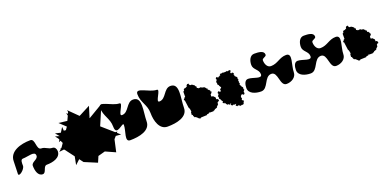

<svg xmlns="http://www.w3.org/2000/svg" viewBox="-5 -1763 5668 2811"><g transform="rotate(-20 2829.0 -357.0)"><path d="M22 -165C22 -110 133 -197 133 -252C133 -293 128 -351 169 -351C248 -351 370 -403 370 -324C370 -262 268 -263 268 -201C268 -127 290 -36 364 -36C423 -36 407 -147 466 -147C566 -147 685 -179 685 -279C685 -315 664 -351 628 -351C564 -351 536 -399 472 -399C393 -399 440 -567 361 -567C208 -567 28 -513 28 -360C28 -284 22 -241 22 -165Z M702 -261 776 -270 784 -266 892 -123 867 6 939 -61 985 0 1181 82 1220 -9 1330 -39 1483 30 1525 -159 1559 -198 1640 -191 1590 -234 1603 -249 1570 -252 1392 -408 1522 -711 1290 -573 1288 -576 1341 -747 1162 -654 1018 -796 1023 -766 1012 -742 991 -760 1001 -718 968 -647 835 -663 933 -571 902 -527 870 -530 866 -591 820 -517 735 -537 787 -476 720 -495 755 -450 765 -429 745 -396 775 -408 794 -367 755 -310 744 -300 726 -298 736 -292Z M1483 -663C1483 -532 1570 -470 1570 -339C1570 -168 1726 -371 1726 -309C1726 -214 1643 -66 1738 -66C1880 -66 2056 -101 2056 -243C2056 -390 2125 -612 1978 -612C1870 -612 1858 -453 1750 -453C1682 -453 1839 -627 1771 -627C1658 -627 1483 -776 1483 -663Z M2065 -663C2065 -532 2152 -470 2152 -339C2152 -214 2195 -66 2320 -66C2462 -66 2638 -101 2638 -243C2638 -390 2707 -612 2560 -612C2452 -612 2440 -453 2332 -453C2264 -453 2421 -627 2353 -627C2240 -627 2065 -776 2065 -663Z M2679 -342H2687V-337L2703 -218H2707L2717 -186V-176L2723 -169H2717L2723 -158L2713 -150L2709 -103H2723V-88L2739 -58H2753L2788 -28V-22H2793L2817 -13V-20L2830 -25H2839L2919 -28V-36L2957 -43V-52L2977 -48H3028V-52L3052 -60V-67L3095 -82V-91L3125 -121V-145L3141 -160H3155V-182L3141 -198H3125V-228L3095 -258H3076L3071 -264V-292L3087 -307L3101 -330H3087V-344L3071 -368H3057V-392L3041 -398V-408L3027 -414V-422L2998 -430H2987L2974 -442L2933 -438V-446L2915 -450V-478L2907 -482H2901V-493L2891 -504H2885V-508L2861 -523H2837L2823 -538V-553H2800L2785 -538V-523L2755 -508H2740L2725 -493V-474H2719L2710 -469L2709 -385H2703L2693 -379V-368H2687L2679 -364Z M3163 -226H3168V-213H3171V-205H3168V-192H3170V-189H3173V-184H3178V-179H3183V-174H3186V-171H3185V-163H3190V-158H3193V-150H3196V-148H3198V-145H3200V-142H3201V-141H3202V-140H3205V-129H3200V-124H3195V-117H3200V-112H3205V-107H3212V-105H3213V-102H3221V-107H3227V-100H3230V-98H3232V-92H3237V-82H3242V-77H3247V-72H3251V-70H3255V-67H3263V-70H3272V-66H3275V-64H3277V-61H3281V-59H3282V-56H3290V-59H3291V-61H3295V-64H3298V-66H3300V-74H3302V-72H3303V-71H3304V-70H3307V-59H3302V-54H3297V-47H3302V-42H3307V-37H3314V-35H3315V-32H3323V-37H3336V-40H3342V-37H3349V-35H3350V-32H3358V-34H3363V-36H3366V-37H3376V-33H3371V-25H3366V-20H3361V-13H3366V-8H3371V-3H3378V-1H3379V2H3387V-3H3400V-6H3402V-4H3405V-2H3407V1H3413V4H3418V9H3424V11H3426V13H3433V14H3434V9H3447V6H3455V9H3468V7H3471V4H3476V-1H3481V-6H3484V-7H3486V-9H3487V-15H3484V-24H3488V-27H3490V-29H3493V-33H3495V-34H3498V-42H3495V-43H3493V-47H3490V-50H3488V-52H3480V-57H3476V-65H3473V-67H3474V-72H3479V-78H3481V-80H3484V-88H3479V-101H3476V-109H3479V-121H3482V-123H3483V-125H3484V-128H3491V-133H3496V-138H3501V-140H3503V-138H3511V-133H3519V-128H3524V-123H3531V-128H3536V-133H3541V-140H3543V-141H3546V-149H3541V-162H3538V-164H3540V-167H3542V-169H3545V-175H3548V-180H3553V-186H3555V-188H3558V-196H3553V-209H3550V-217H3553V-230H3551V-233H3548V-238H3543V-243H3538V-248H3535V-251H3536V-259H3531V-264H3528V-272H3525V-274H3523V-277H3521V-280H3520V-281H3519V-287H3524V-293H3526V-295H3527V-298H3529V-303H3526V-305H3524V-316H3521V-324H3524V-337H3522V-340H3519V-347H3524V-353H3526V-355H3529V-363H3524V-376H3521V-384H3524V-397H3522V-400H3519V-405H3514V-410H3509V-415H3504V-418H3499V-423H3497V-424H3495V-425H3494V-426H3492V-432H3491V-434H3494V-447H3492V-450H3489V-455H3487V-460H3492V-465H3497V-472H3492V-477H3487V-482H3480V-484H3479V-487H3471V-482H3457V-487H3452V-492H3450V-494H3452V-502H3457V-510H3462V-515H3467V-522H3462V-527H3457V-532H3450V-534H3449V-537H3441V-532H3436V-528H3428V-526H3427V-525H3426V-526H3421V-531H3415V-533H3413V-536H3405V-531H3392V-528H3388V-531H3371V-529H3368V-526H3361V-531H3355V-533H3353V-536H3345V-531H3332V-528H3324V-531H3311V-529H3308V-526H3303V-521H3298V-516H3293V-509H3298V-504H3296V-502H3292V-504H3284V-501H3283V-499H3271V-494H3266V-489H3256V-494H3248V-499H3243V-504H3236V-499H3231V-494H3226V-487H3224V-486H3221V-478H3226V-465H3229V-463H3227V-460H3225V-458H3222V-452H3219V-447H3214V-441H3212V-439H3209V-431H3214V-418H3217V-410H3214V-397H3216V-394H3219V-389H3224V-384H3229V-379H3232V-376H3231V-368H3236V-363H3239V-355H3242V-353H3244V-350H3246V-347H3247V-346H3248V-345H3251V-334H3246V-329H3240V-324H3235V-319H3230V-312H3228V-311H3225V-303H3230V-289H3225V-284H3220V-282H3218V-284H3210V-289H3202V-294H3197V-299H3190V-294H3185V-289H3180V-282H3178V-281H3175V-273H3180V-260H3183V-258H3181V-255H3179V-253H3176V-247H3173V-242H3168V-236H3166V-234H3163Z M3595 -201C3595 -114 3697 -81 3784 -81C3899 -81 3894 -273 4009 -273C4114 -273 4066 -57 4171 -57C4249 -57 4327 -105 4327 -183C4327 -291 4414 -459 4306 -459C4200 -459 4151 -381 4045 -381C3988 -381 3961 -444 3961 -501C3961 -537 4027 -531 4027 -567C4027 -632 3939 -636 3874 -636C3807 -636 3778 -562 3778 -495C3778 -419 3865 -397 3865 -321C3865 -243 3742 -321 3664 -321C3610 -321 3595 -255 3595 -201Z M4367 -201C4367 -114 4469 -81 4556 -81C4671 -81 4666 -273 4781 -273C4886 -273 4838 -57 4943 -57C5021 -57 5099 -105 5099 -183C5099 -291 5186 -459 5078 -459C4972 -459 4923 -381 4817 -381C4760 -381 4733 -444 4733 -501C4733 -537 4799 -531 4799 -567C4799 -632 4711 -636 4646 -636C4579 -636 4550 -562 4550 -495C4550 -419 4637 -397 4637 -321C4637 -243 4514 -321 4436 -321C4382 -321 4367 -255 4367 -201Z M5161 -342H5169V-337L5185 -218H5189L5199 -186V-176L5205 -169H5199L5205 -158L5195 -150L5191 -103H5205V-88L5221 -58H5235L5270 -28V-22H5275L5299 -13V-20L5312 -25H5321L5401 -28V-36L5439 -43V-52L5459 -48H5510V-52L5534 -60V-67L5577 -82V-91L5607 -121V-145L5623 -160H5637V-182L5623 -198H5607V-228L5577 -258H5558L5553 -264V-292L5569 -307L5583 -330H5569V-344L5553 -368H5539V-392L5523 -398V-408L5509 -414V-422L5480 -430H5469L5456 -442L5415 -438V-446L5397 -450V-478L5389 -482H5383V-493L5373 -504H5367V-508L5343 -523H5319L5305 -538V-553H5282L5267 -538V-523L5237 -508H5222L5207 -493V-474H5201L5192 -469L5191 -385H5185L5175 -379V-368H5169L5161 -364Z"/></g></svg>

Font: Camosport
Style: Regular
Weight: 400
Version: Version 001.000